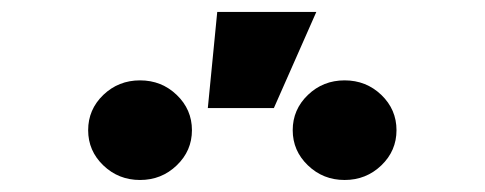

<svg xmlns="http://www.w3.org/2000/svg" viewBox="-20 -907 803 318"><path d="M211.9 -608.9Q176.3 -608.9 151.1 -633.1Q126 -657.2 126 -691.4Q126 -725.6 151.1 -749.8Q176.3 -773.9 211.9 -773.9Q247.6 -773.9 272.7 -749.8Q297.9 -725.6 297.9 -691.4Q297.9 -657.2 272.7 -633.1Q247.6 -608.9 211.9 -608.9ZM550.8 -608.9Q515.1 -608.9 490 -633.1Q464.8 -657.2 464.8 -691.4Q464.8 -725.6 490 -749.8Q515.1 -773.9 550.8 -773.9Q586.4 -773.9 611.6 -749.8Q636.7 -725.6 636.7 -691.4Q636.7 -657.2 611.6 -633.1Q586.4 -608.9 550.8 -608.9ZM324.2 -728 339.8 -887.2H503.9L433.6 -728Z"/></svg>

Font: Inter Black
Style: Regular
Weight: 900
Designer: Rasmus Andersson
Foundry: rsms
Version: Version 4.000;git-a52131595